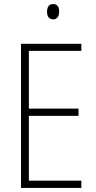

<svg xmlns="http://www.w3.org/2000/svg" viewBox="-20 -931 475 951"><path d="M243 -911C221 -911 213 -893 213 -873C213 -851 222 -835 243 -835C263 -835 273 -850 273 -874C273 -894 266 -911 243 -911ZM383 0V-36H123V-357H369V-393H123V-679H383V-714H84V0Z"/></svg>

Font: Noto Sans Condensed ExtraLight
Style: Regular
Weight: 200
Width: 3
Designer: Monotype Design Team
Foundry: Monotype Imaging Inc.
Version: Version 2.013